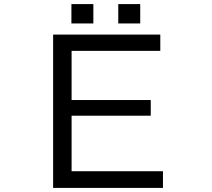

<svg xmlns="http://www.w3.org/2000/svg" viewBox="-20 -899 1040 944"><path d="M241.2 -729H768.1V-648.9H332V-407.2H721.2V-330.1H332V-57.1H781.2V24.9H241.2ZM331.1 -878.9H439V-783.7H331.1ZM561.5 -878.9H669.4V-783.7H561.5Z"/></svg>

Font: FORM UDPGothic
Style: Regular
Weight: 400
Foundry: Pronama LLC
Version: Version 1.05101